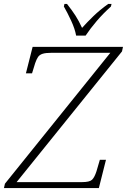

<svg xmlns="http://www.w3.org/2000/svg" viewBox="-45 -951 642 971"><path d="M-25 0 -20 -22 513 -684H216Q186 -684 170.5 -679Q155 -674 147.5 -663Q140 -652 133 -632L117 -580H86L120 -714H577L572 -691L39 -30H370Q408 -30 420.5 -42Q433 -54 443 -85L460 -143H491L455 0ZM340 -771Q334 -805 314.5 -847Q295 -889 278 -918L281 -931H294Q320 -898 337 -871.5Q354 -845 370 -810Q396 -839 427.5 -869.5Q459 -900 502 -931H519L516 -918Q476 -882 444 -844.5Q412 -807 388 -771Z"/></svg>

Font: Noto Serif ExtraLight
Style: Italic
Weight: 200
Italic angle: -12°
Designer: Monotype Design Team
Foundry: Monotype Imaging Inc.
Version: Version 2.014; ttfautohint (v1.8.4.7-5d5b)